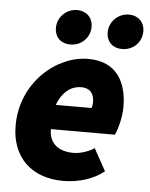

<svg xmlns="http://www.w3.org/2000/svg" viewBox="-52 -757 635 813"><g transform="rotate(5 265.0 -351.0)"><path d="M246 12C316 12 378 -10 420 -44L368 -138C346 -122 308 -110 280 -110C222 -110 176 -136 176 -202H448C456 -216 474 -272 474 -322C474 -426 430 -512 308 -512C174 -512 26 -388 26 -204C26 -70 112 12 246 12ZM188 -306C210 -366 250 -390 288 -390C330 -390 344 -364 344 -330C344 -321 342 -313 340 -306ZM226 -566C274 -566 310 -602 310 -648C310 -689 281 -714 244 -714C196 -714 160 -675 160 -632C160 -589 189 -566 226 -566ZM446 -566C494 -566 530 -602 530 -648C530 -689 501 -714 464 -714C416 -714 380 -675 380 -632C380 -589 409 -566 446 -566Z"/></g></svg>

Font: Source Sans Pro Black
Style: Italic
Weight: 900
Italic angle: -11°
Designer: Paul D. Hunt
Foundry: Adobe Systems Incorporated
Version: Version 3.006;hotconv 1.0.111;makeotfexe 2.5.65597